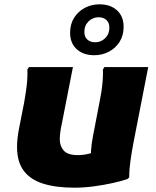

<svg xmlns="http://www.w3.org/2000/svg" viewBox="-20 -858 723 890"><path d="M59 -177Q59 -195 61 -214.5Q63 -234 67 -256L92 -383Q96 -407 100 -432.5Q104 -458 106 -484.5Q108 -511 107 -536L114 -547H318L261 -256Q259 -243 258 -232Q257 -221 257 -213Q257 -181 275.5 -160Q294 -139 341 -139Q369 -139 396.5 -146.5Q424 -154 447 -163L403 -102Q400 -128 402 -160Q404 -192 411 -227L441 -383Q446 -407 450 -432.5Q454 -458 456 -484.5Q458 -511 457 -536L464 -547H667L598 -193Q591 -156 585 -114.5Q579 -73 579 -36L571 -28Q541 -18 500 -9Q459 0 413.5 6Q368 12 325 12Q240 12 180.5 -6.5Q121 -25 90 -66.5Q59 -108 59 -177ZM417 -602Q366 -602 335.5 -630Q305 -658 305 -706Q305 -747 324 -776.5Q343 -806 374 -822Q405 -838 441 -838Q492 -838 522.5 -810Q553 -782 553 -734Q553 -693 534 -663.5Q515 -634 484 -618Q453 -602 417 -602ZM421 -662Q448 -662 467.5 -681Q487 -700 487 -730Q487 -753 473 -765.5Q459 -778 437 -778Q410 -778 390.5 -759Q371 -740 371 -710Q371 -687 385 -674.5Q399 -662 421 -662Z"/></svg>

Font: Kufam ExtraBold
Style: Italic
Weight: 800
Italic angle: -11°
Designer: Artur Schmal
Foundry: Original Type
Version: Version 1.301; ttfautohint (v1.8.3)